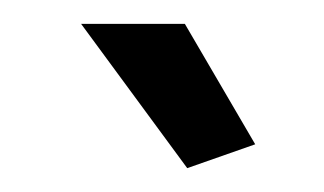

<svg xmlns="http://www.w3.org/2000/svg" viewBox="-20 -750 272 161"><path d="M48 -730 137 -609 194 -629 135 -730Z"/></svg>

Font: FIGSv2-sans-serif Medium
Style: Regular
Weight: 500
Designer: Matt McInerney, Pablo Impallari, Rodrigo Fuenzalida,Mirko Velimirovic
Foundry: Matt McInerney, Pablo Impallari, Rodrigo Fuenzalida
Version: Version 4.021;hotconv 1.0.109;makeotfexe 2.5.65596